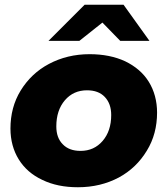

<svg xmlns="http://www.w3.org/2000/svg" viewBox="-20 -779 705 808"><path d="M308 9C251 9 201 -1 158 -22C115 -42 82 -71 59 -108C36 -145 24 -189 24 -238C24 -297 38 -351 67 -398C96 -445 135 -483 186 -510C237 -537 294 -551 357 -551C414 -551 464 -541 507 -521C550 -500 583 -472 606 -435C629 -398 641 -354 641 -305C641 -246 627 -192 598 -145C569 -97 530 -59 480 -32C429 -5 372 9 308 9ZM319 -144C357 -144 388 -158 412 -186C436 -214 448 -250 448 -295C448 -327 439 -352 421 -371C403 -390 378 -399 346 -399C308 -399 277 -385 253 -357C229 -329 217 -292 217 -247C217 -215 226 -190 244 -172C262 -153 287 -144 319 -144ZM609 -607H486L411 -684L314 -607H184L336 -759H500Z"/></svg>

Font: My Font
Style: Italic
Weight: 500
Designer: Julieta Ulanovsky
Foundry: Julieta Ulanovsky
Version: ""